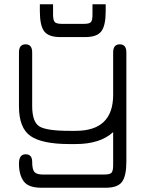

<svg xmlns="http://www.w3.org/2000/svg" viewBox="-20 -676 688 901"><path d="M380 -502H263Q208 -502 187.5 -529Q167 -556 167 -624V-656H229V-608Q229 -581 237 -572.5Q245 -564 271 -564H373Q399 -564 406.5 -572Q414 -580 414 -608V-656H476V-624Q476 -556 455.5 -529Q435 -502 380 -502ZM573 -430V82Q573 150 552.5 177.5Q532 205 477 205H174Q113 205 91 174.5Q69 144 69 92Q69 48 100 48Q131 48 131 83Q131 119 141.5 131Q152 143 181 143H470Q496 143 503.5 134.5Q511 126 511 98V-56Q450 0 335 0H306Q178 0 123.5 -37.5Q69 -75 69 -177V-430Q69 -468 100 -468Q131 -468 131 -430V-179Q131 -104 164.5 -83Q198 -62 306 -62H335Q511 -62 511 -231V-430Q511 -468 542 -468Q573 -468 573 -430Z"/></svg>

Font: Jura Medium
Style: Regular
Weight: 500
Designer: Daniel Johnson, Alexei Vanyashin
Foundry: Daniel Johnson
Version: Version 5.103